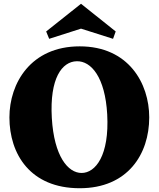

<svg xmlns="http://www.w3.org/2000/svg" viewBox="-20 -979 842 1019"><path d="M403 20C658 20 772 -161 772 -356C772 -537 662 -733 403 -733C143 -733 30 -537 30 -356C30 -161 141 20 403 20ZM413 -61C341 -61 267 -149 255 -353C243 -564 309 -652 387 -654C464 -656 538 -569 549 -372C561 -154 487 -61 413 -61ZM241 -773 410 -827 580 -773 594 -812 410 -959 225 -812Z"/></svg>

Font: Sinistre Bold
Style: Regular
Weight: 900
Designer: Jules Durand
Foundry: Collletttivo
Version: Version 69.420;Glyphs 3.2 (3217)